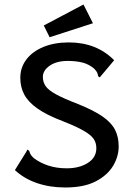

<svg xmlns="http://www.w3.org/2000/svg" viewBox="-20 -820 590 851"><path d="M269 11Q201 11 144 -8.5Q87 -28 46 -66L97 -148L101 -157L109 -152Q111 -145 114.5 -137.5Q118 -130 130 -119Q158 -98 194.5 -86Q231 -74 276 -74Q332 -74 369.5 -98Q407 -122 407 -163Q407 -187 395 -204.5Q383 -222 351 -240.5Q319 -259 258 -283Q187 -310 146 -339Q105 -368 87.5 -401Q70 -434 70 -475Q70 -521 97 -556.5Q124 -592 172.5 -612Q221 -632 285 -632Q408 -632 486 -553L428 -484L422 -477L415 -482Q414 -490 411 -497.5Q408 -505 397 -516Q373 -536 344.5 -543Q316 -550 280 -550Q231 -550 200.5 -529Q170 -508 170 -479Q170 -456 182.5 -438Q195 -420 229 -401.5Q263 -383 328 -358Q397 -330 435.5 -303Q474 -276 490 -244.5Q506 -213 506 -171Q506 -126 481 -84.5Q456 -43 404 -16Q352 11 269 11ZM200 -655 174 -707 350 -800 392 -717Z"/></svg>

Font: Inconsolata SemiExpanded SemiBold
Style: Regular
Weight: 600
Width: 6
Monospace: yes
Designer: Raph Levien, Cyreal, Brenton Simpson
Foundry: Raph Levien, Cyreal, Google
Version: Version 3.001; ttfautohint (v1.8.2.53-6de2)